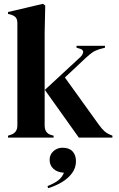

<svg xmlns="http://www.w3.org/2000/svg" viewBox="-20 -721 622 1006"><path d="M22 0V-10L37 -15Q71 -26 71 -64V-599Q71 -619 63 -629Q55 -639 35 -645L22 -648V-658L205 -701L217 -692L214 -552V-64Q214 -24 247 -14L261 -10V0ZM393 0 215 -250 400 -421Q413 -433 415.5 -446.5Q418 -460 398 -466L381 -471V-481H530V-471L500 -463Q478 -456 464.5 -446.5Q451 -437 432 -420L320 -315L499 -66Q515 -44 529 -32Q543 -20 565 -12L569 -10V0ZM232 265 229 254Q264 240 284.5 224.5Q305 209 315 184Q280 182 260 163.5Q240 145 240 117Q240 89 260 71Q280 53 308 53Q342 53 360 72Q378 91 378 124Q378 158 358 185.5Q338 213 305 233Q272 253 232 265Z"/></svg>

Font: DM Serif Display
Style: Regular
Weight: 400
Designer: Colophon Foundry, Frank Grießhammer
Foundry: Colophon Foundry
Version: Version 5.200; ttfautohint (v1.8.3)